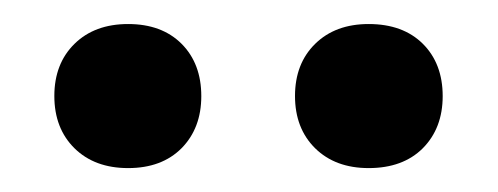

<svg xmlns="http://www.w3.org/2000/svg" viewBox="-20 -675 412 159"><path d="M86.1 -535.8Q58.4 -535.8 41.7 -552.2Q25 -568.7 25 -595.5Q25 -622.3 41.7 -638.7Q58.4 -655.1 86.1 -655.1Q114 -655.1 130.4 -638.7Q146.7 -622.3 146.7 -595.4Q146.7 -568.9 130.4 -552.3Q114 -535.8 86.1 -535.8ZM285.3 -535.8Q257.7 -535.8 241 -552.2Q224.3 -568.7 224.3 -595.5Q224.3 -622.3 241 -638.7Q257.7 -655.1 285.3 -655.1Q313.7 -655.1 330.2 -638.7Q346.6 -622.3 346.6 -595.4Q346.6 -568.9 330.2 -552.3Q313.7 -535.8 285.3 -535.8Z"/></svg>

Font: Fraunces SuperSoft Wonky
Style: Regular
Weight: 900
Version: Version 1.000;[b76b70a41]